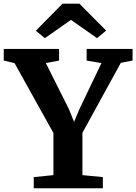

<svg xmlns="http://www.w3.org/2000/svg" viewBox="-39 -1004 727 1024"><path d="M246 -70V-294.5L38.5 -667.5L-19 -681V-743H276V-681L205.5 -667.5L328 -423L356 -354L385 -423L502 -667.5L423 -681V-743H668V-681L605.5 -669L400.5 -295.5V-70L509.5 -59.5V0H141V-59.5ZM294.5 -984.5H384.5L527 -841L478.5 -800.5L339.5 -898L200.5 -800.5L152 -840Z"/></svg>

Font: Merriweather
Style: Bold
Weight: 700
Designer: Eben Sorkin
Foundry: Eben Sorkin
Version: Version 2.100; ttfautohint (v1.7.19-72a1) -l 8 -r 50 -G 200 